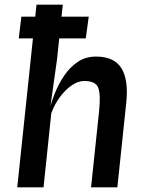

<svg xmlns="http://www.w3.org/2000/svg" viewBox="-20 -798 640 818"><path d="M53.5 0 135.5 -778H247.5L223 -545.5L192.5 -328.5L190.5 -329Q198.5 -362.5 214.2 -401.8Q230 -441 254 -476.5Q278 -512 311.5 -534.5Q345 -557 389 -557Q466.5 -557 497.2 -507.5Q528 -458 518 -361.5L480 0H368L402 -323Q409.5 -394 398.8 -423.5Q388 -453 339 -453Q313.5 -453 286.2 -434.8Q259 -416.5 235.8 -385.2Q212.5 -354 198.5 -315.5L165.5 0ZM60 -634.5 71 -727H358L345.5 -634.5Z"/></svg>

Font: Spline Sans Mono Medium
Style: Italic
Weight: 500
Italic angle: -4°
Monospace: yes
Designer: Eben Sorkin, Mirko Velimirovic
Foundry: Sorkin Type
Version: Version 1.004